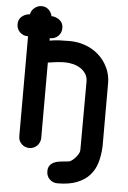

<svg xmlns="http://www.w3.org/2000/svg" viewBox="-70 -779 671 1003"><g transform="rotate(5 265.0 -277.5)"><path d="M47 -572Q24 -572 7 -588.5Q-10 -605 -10 -630Q-10 -655 6.5 -669.5Q23 -684 46 -687H50Q53 -707 70 -721Q87 -735 107 -735Q129 -735 144 -721Q159 -707 163 -687H169Q192 -684 208.5 -669.5Q225 -655 225 -630Q225 -605 208 -588.5Q191 -572 168 -572H164V-559Q190 -564 216.5 -565Q243 -566 263 -566H270Q313 -566 352.5 -551.5Q392 -537 422 -510Q452 -483 470 -445.5Q488 -408 488 -363V-33Q486 14 474.5 53Q463 92 437.5 120Q412 148 371 164Q330 180 270 180Q245 180 228.5 163.5Q212 147 212 122Q212 103 220 92Q228 81 240 75Q252 69 267 66.5Q282 64 296 63Q304 62 312.5 61.5Q321 61 326 59Q343 50 358.5 30.5Q374 11 374 -4L375 -363Q375 -386 364 -403Q353 -420 336 -431Q319 -442 297.5 -447.5Q276 -453 254 -453Q233 -453 207.5 -450Q182 -447 165 -444V-49Q165 -30 152 -12L146 -6Q129 9 107 9Q84 9 67 -7Q50 -23 50 -48V-572Z"/></g></svg>

Font: VDS
Style: Bold
Weight: 700
Designer: artmaker
Foundry: artmaker
Version: Version 1.000 2009 initial release